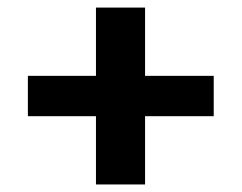

<svg xmlns="http://www.w3.org/2000/svg" viewBox="-20 -598 634 504"><path d="M53.2 -293V-398.9H231.9V-578.1H360.8V-398.9H541V-293H360.8V-113.8H231.9V-293Z"/></svg>

Font: LT Superior
Style: Bold
Weight: 400
Designer: Daniel Lyons
Foundry: LyonsType
Version: Version 1.000